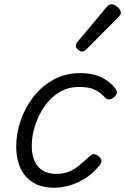

<svg xmlns="http://www.w3.org/2000/svg" viewBox="-20 -862 587 901"><path d="M235 19Q174 19 134.5 -6Q95 -31 75.5 -74Q56 -117 56 -174Q56 -234 76.5 -295Q97 -356 136 -406.5Q175 -457 231 -488Q287 -519 357 -519Q414 -519 455 -499.5Q496 -480 521 -447Q531 -434 528 -424Q525 -414 514 -405Q502 -396 491 -395.5Q480 -395 471 -406Q452 -428 424.5 -441Q397 -454 351 -454Q298 -454 257 -428.5Q216 -403 187.5 -361Q159 -319 144 -271Q129 -223 129 -176Q129 -137 141.5 -107.5Q154 -78 180 -62Q206 -46 243 -46Q277 -46 302 -56Q327 -66 350.5 -85Q374 -104 402 -130Q413 -140 424.5 -138Q436 -136 444 -127Q455 -118 456 -108Q457 -98 447 -86Q415 -46 377.5 -23.5Q340 -1 303.5 9Q267 19 235 19ZM364 -620Q357 -620 346.5 -628.5Q336 -637 336 -646Q336 -652 338 -657Q340 -662 345 -667L478 -826Q485 -835 491 -838.5Q497 -842 504 -842Q512 -842 522 -836Q532 -830 539.5 -821Q547 -812 547 -802Q547 -796 544 -791.5Q541 -787 536 -782L388 -633Q376 -620 364 -620Z"/></svg>

Font: Playwrite DK Loopet Light
Style: Regular
Weight: 300
Version: Version 1.003